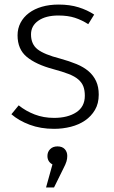

<svg xmlns="http://www.w3.org/2000/svg" viewBox="-20 -554 498 842"><path d="M367 -448Q339 -466 308.5 -476Q278 -486 236 -486Q181 -486 148.5 -463.5Q116 -441 116 -403Q116 -360 145 -337.5Q174 -315 244 -297Q284 -286 315.5 -273Q347 -260 368.5 -241.5Q390 -223 401.5 -198Q413 -173 413 -139Q413 -100 396.5 -72Q380 -44 353 -25.5Q326 -7 290.5 2Q255 11 217 11Q158 11 110 -7Q62 -25 30 -53L62 -92Q93 -67 132 -52Q171 -37 217 -37Q277 -37 314.5 -61.5Q352 -86 352 -134Q352 -158 345.5 -175Q339 -192 323.5 -205.5Q308 -219 281 -229.5Q254 -240 213 -251Q138 -271 97.5 -304.5Q57 -338 57 -399Q57 -429 70 -454Q83 -479 107 -497Q131 -515 164 -524.5Q197 -534 237 -534Q286 -534 324.5 -522Q363 -510 393 -490ZM188 130Q188 112 200 100Q212 88 232 88Q253 88 264 100Q275 112 275 130Q275 142 271.5 154Q268 166 257 187L217 268H182L210 167Q188 155 188 130Z"/></svg>

Font: Jldddboxgfspflltxgxzjzlszac
Style: Regular
Weight: 300
Designer: Carrois Corporate & Edenspiekermann
Foundry: Carrois Corporate GbR & Edenspiekermann AG
Version: Version 2.001